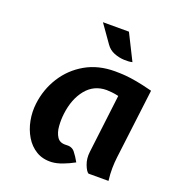

<svg xmlns="http://www.w3.org/2000/svg" viewBox="-135 -848 883 965"><g transform="rotate(20 306.5 -365.5)"><path d="M249 9Q201.5 11.5 166.2 -9.8Q131 -31 108.8 -68.2Q86.5 -105.5 78 -150.5Q69.5 -195.5 75 -240Q84.5 -319.5 126 -385.2Q167.5 -451 235.5 -490Q303.5 -529 393 -529Q421 -529 449.2 -526.8Q477.5 -524.5 512.5 -518Q547.5 -511.5 596 -499L550 -126Q546.5 -98.5 546 -67Q545.5 -35.5 550 0H443Q431 -7 419.2 -37.8Q407.5 -68.5 412 -105L450 -418Q430.5 -422.5 413.5 -424.2Q396.5 -426 386 -426Q318 -426 276 -374.2Q234 -322.5 224 -240Q220 -208 222.5 -174Q225 -140 240 -117.2Q255 -94.5 289 -97Q318.5 -99.5 334.5 -79.8Q350.5 -60 366 -32Q336 -15.5 305.2 -4Q274.5 7.5 249 9ZM459 -602Q441.5 -597.5 414.5 -598.8Q387.5 -600 361 -610.5Q334.5 -621 318 -645L251 -740H390Z"/></g></svg>

Font: Expletus Sans
Style: Italic
Weight: 400
Italic angle: -7°
Designer: Jasper de Waard
Foundry: Designtown
Version: Version 7.500